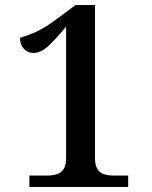

<svg xmlns="http://www.w3.org/2000/svg" viewBox="-20 -738 599 758"><path d="M96 0V-45H167Q189 -45 205.5 -50.5Q222 -56 231.5 -71Q241 -86 241 -115V-633Q203 -587 172.5 -558Q142 -529 112 -529Q89 -529 74 -545.5Q59 -562 59 -589Q89 -597 124 -613Q159 -629 208 -666L278 -718H355V-115Q355 -87 364 -71.5Q373 -56 390 -50.5Q407 -45 428 -45H486V0Z"/></svg>

Font: Noto Serif Armenian Medium
Style: Regular
Weight: 500
Version: Version 2.007